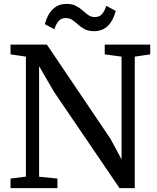

<svg xmlns="http://www.w3.org/2000/svg" viewBox="-20 -974 813 994"><path d="M114.1 -59.6V-680.8Q101.1 -683 87.6 -684.9Q74.2 -686.8 61 -688.8Q47.9 -690.9 34.5 -692.5V-743H222.8L552.5 -254.5L609.3 -148.9V-680.8L522.2 -692.5V-743H757.8V-692.5L677.7 -680.8V0H598.8L259.7 -498.5L182.4 -631.4V-59L277.4 -49.5V0H34.5V-49.5ZM467.1 -812.6Q438 -812.6 418.5 -822.9Q399.1 -833.3 384.4 -846.6Q369.8 -859.9 355.2 -870.2Q340.7 -880.6 320.7 -880.6Q296.5 -880.6 283.2 -864.7Q269.8 -848.9 261.3 -822.7L212.2 -848.7Q224.5 -897.8 252.8 -925.8Q281.1 -953.8 324.4 -953.8Q353.9 -953.8 373.3 -943.5Q392.8 -933.2 407.6 -919.9Q422.5 -906.6 436.9 -896.2Q451.4 -885.9 471 -885.7Q494.9 -885.6 508.5 -901.6Q522.1 -917.6 530.1 -943.7L579.2 -917.8Q566.9 -868.7 539 -840.6Q511 -812.6 467.1 -812.6Z"/></svg>

Font: Merriweather 7pt Light
Style: Regular
Weight: 300
Designer: Eben Sorkin
Foundry: Eben Sorkin
Version: Version 2.200;gftools[0.9.31]